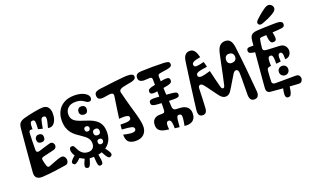

<svg xmlns="http://www.w3.org/2000/svg" viewBox="-105 -1456 3408 2111"><g transform="rotate(-20 1599.0 -400.0)"><path d="M49 -70Q54.5 -136.5 61.2 -217.5Q68 -298.5 75 -382Q75.5 -387 76 -392Q76.5 -397 77 -402Q77.5 -407 78 -412Q78.5 -418 79 -423.8Q79.5 -429.5 80 -435.5Q80.5 -441.5 81 -447Q82 -456.5 82.8 -465.8Q83.5 -475 84.5 -484.5Q85.5 -493 86.2 -501.5Q87 -510 87.5 -518Q88.5 -527 89.2 -535.8Q90 -544.5 90.5 -552.5Q91.5 -558.5 92 -564.5Q92.5 -570.5 93 -576Q97 -616 115.2 -634.5Q133.5 -653 172 -664Q194.5 -670.5 225.8 -677.5Q257 -684.5 290.2 -690.8Q323.5 -697 351 -700.8Q378.5 -704.5 393.5 -704.5Q437.5 -704.5 458 -676.8Q478.5 -649 478.5 -603Q478.5 -564 466.2 -531Q454 -498 430.5 -480.8Q407 -463.5 373 -472Q383.5 -510.5 390.8 -541Q398 -571.5 394 -589.2Q390 -607 366.5 -607Q345 -607 336.5 -578Q328 -549 317 -484Q303.5 -488 292 -490.8Q280.5 -493.5 266 -497Q270.5 -561.5 266.8 -584.2Q263 -607 241 -607Q227 -607 220 -598.8Q213 -590.5 210.8 -570.5Q208.5 -550.5 209 -516Q204.5 -517.5 200 -518.2Q195.5 -519 191 -519Q178.5 -519 172.8 -512Q167 -505 166 -492Q163 -441 162 -389.2Q161 -337.5 161 -288Q161 -274 171.2 -267.5Q181.5 -261 201 -267Q246 -281.5 280 -291.5Q314 -301.5 331 -306Q355 -312 369 -298Q383 -284 383 -265Q383 -252 375 -240.2Q367 -228.5 349 -224Q342.5 -222.5 335.8 -220.8Q329 -219 322 -217.5Q318 -216.5 314 -215.5Q310 -214.5 306 -213.5Q302.5 -213 299.5 -212.2Q296.5 -211.5 293.5 -210.5Q288.5 -209.5 284 -208.2Q279.5 -207 274.5 -206Q272.5 -205.5 270.2 -205Q268 -204.5 265.8 -204Q263.5 -203.5 261 -203Q258.5 -202.5 256.2 -202Q254 -201.5 251.5 -200.8Q249 -200 246.5 -199.5Q239.5 -198 232.8 -196.2Q226 -194.5 220 -193Q203.5 -189 199.2 -181.5Q195 -174 197 -162Q199.5 -148 204.5 -125.8Q209.5 -103.5 216 -87Q221.5 -73.5 229.5 -70.5Q237.5 -67.5 250 -72Q283 -85 323.8 -100.5Q364.5 -116 390 -122Q420.5 -129 436 -110.8Q451.5 -92.5 451.5 -70Q451.5 -53 443 -39Q434.5 -25 417 -22Q355.5 -11.5 280.5 -1.8Q205.5 8 134 12Q91.5 14 68.5 -5.5Q45.5 -25 49 -70ZM229 -60 294 -62Q297 -46.5 295.8 -34.8Q294.5 -23 288 -15.8Q281.5 -8.5 269 -7Q255 -5 246.5 -11.5Q238 -18 234 -30.8Q230 -43.5 229 -60ZM343 -54Q342.5 -58.5 341.8 -63Q341 -67.5 341 -72Q341 -82 347.2 -89.5Q353.5 -97 370 -100Q385 -103 394.5 -100.2Q404 -97.5 406 -86Q407 -82.5 407.8 -78.2Q408.5 -74 409 -70Q411.5 -57.5 405 -48.2Q398.5 -39 382 -35Q363.5 -31.5 354.5 -35.2Q345.5 -39 343 -54ZM257 -348Q231 -348 218.5 -359Q206 -370 206 -400Q206 -414.5 218.5 -427.2Q231 -440 249 -440Q274.5 -440 286.2 -428.5Q298 -417 298 -393Q298 -370 286.5 -359Q275 -348 257 -348ZM275 -653Q275 -659 280.8 -664.2Q286.5 -669.5 297 -670Q305.5 -671 313.2 -668Q321 -665 321 -658Q321 -656 321 -652Q321 -648 321 -645Q321 -637 314.5 -632Q308 -627 299 -626Q291 -625.5 283.5 -628.8Q276 -632 275 -641Q275 -644 275 -647Q275 -650 275 -653ZM152 -588 147 -548Q134.5 -549.5 128.5 -555Q122.5 -560.5 123 -571Q124 -583 132.5 -585.5Q141 -588 152 -588Z M725 -1Q676.5 -1 638.5 -16Q600.5 -31 574 -55.2Q547.5 -79.5 533.8 -107.2Q520 -135 520 -160Q520 -177.5 528.5 -185.8Q537 -194 549 -194Q562.5 -194 570 -187.2Q577.5 -180.5 584 -164Q590.5 -148.5 603.8 -126.8Q617 -105 641 -88.5Q665 -72 703 -72Q735.5 -72 755.2 -91.8Q775 -111.5 775 -146Q775 -176 762.5 -197.5Q750 -219 729.2 -235.8Q708.5 -252.5 683.8 -268.5Q659 -284.5 634.2 -303.2Q609.5 -322 588.8 -347.5Q568 -373 555.5 -409Q543 -445 543 -496Q543 -556 568.2 -604.5Q593.5 -653 643.2 -681.5Q693 -710 766 -710Q804.5 -710 834.5 -702.5Q864.5 -695 885.8 -682.5Q907 -670 918 -655Q929 -640 929 -625Q929 -608.5 921.5 -598.8Q914 -589 898 -589Q884 -589 872 -596.5Q860 -604 845.5 -614Q831 -624 809.8 -631.5Q788.5 -639 755 -639Q696 -639 665 -609.2Q634 -579.5 634 -535Q634 -498 652 -475.5Q670 -453 700 -439.2Q730 -425.5 765.5 -414.8Q801 -404 836.5 -390.5Q872 -377 902 -355.5Q932 -334 950 -298.8Q968 -263.5 968 -208Q968 -153 948.2 -113.8Q928.5 -74.5 894.5 -49.5Q860.5 -24.5 816.8 -12.8Q773 -1 725 -1ZM860 -106Q894 -106 894 -139Q894 -152 886 -159.5Q878 -167 863 -167Q847.5 -167 840.2 -160Q833 -153 833 -137Q833 -121.5 841.2 -113.8Q849.5 -106 860 -106ZM863 -211Q877.5 -211 887.2 -220.5Q897 -230 897 -245Q897 -266 887.2 -276Q877.5 -286 864 -286Q842.5 -286 832.2 -277.2Q822 -268.5 822 -246Q822 -230.5 832.5 -220.8Q843 -211 863 -211ZM772 -287Q788.5 -287 795.8 -295.8Q803 -304.5 803 -320Q803 -330.5 795 -338.2Q787 -346 774 -346Q760.5 -346 752.2 -339Q744 -332 744 -319Q744 -304 751.2 -295.5Q758.5 -287 772 -287ZM802 -475Q776 -475 762.5 -488Q749 -501 749 -519Q749 -543 761.2 -557Q773.5 -571 793 -571Q820 -571 832.5 -558.5Q845 -546 845 -530Q845 -501.5 833.8 -488.2Q822.5 -475 802 -475ZM820 -50 862 -79Q896.5 -33.5 913.8 -7.2Q931 19 931.5 33.2Q932 47.5 917 57Q902.5 66 890 58.8Q877.5 51.5 861.2 25Q845 -1.5 820 -50ZM739 -20 791 -29Q801.5 28.5 804.5 58Q807.5 87.5 802 98.5Q796.5 109.5 782 112Q764.5 115 756.5 104.5Q748.5 94 745.2 64.2Q742 34.5 739 -20ZM645 -36 695 -17Q682 28.5 672.5 53.5Q663 78.5 652.2 86Q641.5 93.5 625 87Q610.5 81.5 608.8 67.8Q607 54 616.5 29Q626 4 645 -36ZM613 -79Q614 -80 614.8 -81.2Q615.5 -82.5 616 -83Q620.5 -89 629.8 -88.2Q639 -87.5 647 -82Q655.5 -77.5 659.8 -70.2Q664 -63 660 -56Q659.5 -54.5 658 -52.5Q656.5 -50.5 655 -49Q649.5 -41.5 642.2 -39.5Q635 -37.5 628 -40Q621 -42.5 616 -48Q612 -52 609.8 -57.2Q607.5 -62.5 608 -68Q608.5 -73.5 613 -79ZM576 -116 609 -65Q574.5 -32 553.8 -15Q533 2 520.5 3.8Q508 5.5 498 -7Q488.5 -18.5 493.2 -32Q498 -45.5 518.2 -65.2Q538.5 -85 576 -116Z M1235 -8Q1209.5 -8 1187 -14.8Q1164.5 -21.5 1151 -35Q1143 -43 1137.8 -52.8Q1132.5 -62.5 1129.8 -73.8Q1127 -85 1125.8 -97Q1124.5 -109 1125 -121Q1200 -102.5 1235.5 -105.8Q1271 -109 1271 -136Q1271 -158 1241 -166Q1211 -174 1130 -179Q1131 -191 1132.2 -207Q1133.5 -223 1135 -235Q1182 -233.5 1209.5 -235.8Q1237 -238 1248.8 -246.8Q1260.5 -255.5 1260 -273Q1259.5 -287.5 1247 -294.2Q1234.5 -301 1208.8 -302Q1183 -303 1143 -300Q1153 -370.5 1161.5 -431.2Q1170 -492 1179 -549Q1183.5 -575 1171.5 -583Q1159.5 -591 1138 -589Q1116.5 -587 1091.2 -582Q1066 -577 1043.2 -576.5Q1020.5 -576 1005.8 -587.2Q991 -598.5 991 -629Q991 -645.5 999.2 -656Q1007.5 -666.5 1023.8 -672.2Q1040 -678 1063 -681Q1068.5 -682 1075 -682.8Q1081.5 -683.5 1088.5 -684Q1098.5 -685 1106.2 -686.2Q1114 -687.5 1120.5 -688Q1139 -690.5 1155.8 -692.5Q1172.5 -694.5 1192.5 -697Q1196 -697.5 1199.8 -698Q1203.5 -698.5 1207.8 -699Q1212 -699.5 1216 -700Q1220.5 -700.5 1224.8 -701Q1229 -701.5 1232.8 -702Q1236.5 -702.5 1239 -702.5Q1294 -709 1335.8 -712.8Q1377.5 -716.5 1405.2 -715Q1433 -713.5 1447 -705Q1461 -696.5 1461 -678Q1461 -659.5 1445.2 -649.2Q1429.5 -639 1404.8 -633.5Q1380 -628 1353 -624Q1326 -620 1303 -613.8Q1280 -607.5 1267.5 -596Q1255 -584.5 1260 -564Q1282.5 -472 1303.5 -399.5Q1324.5 -327 1340 -270.8Q1355.5 -214.5 1361.8 -171.8Q1368 -129 1360.8 -96.8Q1353.5 -64.5 1329 -40Q1312.5 -23.5 1287.2 -15.8Q1262 -8 1235 -8ZM1216 -624Q1204 -624 1197 -630Q1190 -636 1190 -647Q1190 -658.5 1196.8 -665.2Q1203.5 -672 1214 -672Q1225.5 -672 1231.8 -665.8Q1238 -659.5 1238 -651Q1238 -638.5 1231.5 -631.2Q1225 -624 1216 -624ZM1266 -27 1272 -103Q1288.5 -101 1299.2 -97.5Q1310 -94 1315.2 -87.2Q1320.5 -80.5 1320.5 -68Q1320.5 -48.5 1314.5 -39.5Q1308.5 -30.5 1296.5 -28.2Q1284.5 -26 1266 -27ZM1273 -434 1255 -368Q1240.5 -372 1231.5 -376Q1222.5 -380 1218.5 -386Q1214.5 -392 1214.5 -400.5Q1214.5 -421 1221.5 -429Q1228.5 -437 1241.5 -437.2Q1254.5 -437.5 1273 -434Z M1786 -296Q1733.5 -296 1681.8 -298.8Q1630 -301.5 1579 -306Q1553.5 -308.5 1537.8 -316.2Q1522 -324 1522 -345Q1522 -371.5 1541 -377Q1560 -382.5 1589 -381Q1637 -379 1693.8 -374Q1750.5 -369 1790 -365Q1819.5 -362 1833.8 -354.8Q1848 -347.5 1848 -328Q1848 -308 1832.5 -302Q1817 -296 1786 -296ZM1762 -460Q1724.5 -452.5 1687.5 -446.5Q1650.5 -440.5 1613 -436Q1588.5 -433 1571.8 -439Q1555 -445 1555 -468Q1555 -484.5 1568 -493.2Q1581 -502 1602 -507Q1637.5 -516 1673.2 -523Q1709 -530 1744 -536Q1781.5 -542 1801.2 -536.5Q1821 -531 1821 -504Q1821 -484 1805.8 -474.8Q1790.5 -465.5 1762 -460ZM1593 -493Q1604.5 -493 1610.2 -486.8Q1616 -480.5 1616 -472Q1616 -456.5 1609.2 -449.8Q1602.5 -443 1592 -443Q1578.5 -443 1572.2 -450Q1566 -457 1566 -468Q1566 -480 1572.8 -486.5Q1579.5 -493 1593 -493ZM1487 -99Q1487 -144 1511.8 -166.2Q1536.5 -188.5 1573 -189Q1586.5 -189 1596.5 -189.2Q1606.5 -189.5 1616 -190Q1629 -191 1633.8 -199.8Q1638.5 -208.5 1639 -227Q1639.5 -234.5 1639.8 -243.5Q1640 -252.5 1640 -262.5Q1640.5 -269 1640.5 -275.8Q1640.5 -282.5 1640.5 -289Q1641 -295.5 1641 -302Q1641 -308.5 1641 -315Q1641 -321.5 1641 -343.5Q1641 -365.5 1641 -395Q1641 -398.5 1641 -401.8Q1641 -405 1641 -408.5Q1641 -412 1641 -415.5Q1641 -420.5 1641 -425.2Q1641 -430 1641 -435Q1641 -478 1640.8 -518.8Q1640.5 -559.5 1640 -578Q1639.5 -594 1633.2 -600Q1627 -606 1612 -606Q1599.5 -606 1582.5 -604.5Q1565.5 -603 1548 -603Q1517.5 -603 1499.8 -615.8Q1482 -628.5 1482 -656Q1483 -684 1499.8 -695.2Q1516.5 -706.5 1547 -708Q1615.5 -711 1683.8 -711.2Q1752 -711.5 1814 -709Q1850 -707.5 1865.5 -700Q1881 -692.5 1881 -672Q1881 -652.5 1866.8 -644Q1852.5 -635.5 1827 -631Q1801.5 -626 1780 -623.8Q1758.5 -621.5 1738 -617Q1724.5 -614 1718.2 -608.2Q1712 -602.5 1712 -588Q1714.5 -499 1718.5 -409.2Q1722.5 -319.5 1729 -230Q1730.5 -207.5 1739.8 -196.8Q1749 -186 1770 -185Q1780.5 -184.5 1791.5 -184.2Q1802.5 -184 1813 -183Q1868 -180 1896.5 -153Q1925 -126 1924 -81Q1924 -43 1908.8 -19.2Q1893.5 4.5 1865.5 14.5Q1837.5 24.5 1800 21Q1798 21 1796.2 20.5Q1794.5 20 1792 20Q1803 -37 1805.2 -66.5Q1807.5 -96 1799.8 -106.5Q1792 -117 1773 -117Q1761.5 -117 1755 -107.2Q1748.5 -97.5 1744.5 -69.2Q1740.5 -41 1737 14Q1723.5 12.5 1710 10.8Q1696.5 9 1682 7Q1682 -36.5 1677.5 -58.2Q1673 -80 1665 -87Q1657 -94 1646 -94Q1635 -94 1627.5 -87Q1620 -80 1617.8 -60.2Q1615.5 -40.5 1620 -2Q1608 -3.5 1596 -5.8Q1584 -8 1572 -10Q1534 -17 1510.5 -37.5Q1487 -58 1487 -99Z M1974 -100Q1978.5 -136.5 1987.2 -206.8Q1996 -277 2006.5 -356Q2007.5 -362 2008.2 -367.8Q2009 -373.5 2009.8 -379.5Q2010.5 -385.5 2011 -391.5Q2012 -400 2013.2 -408Q2014.5 -416 2015.5 -424Q2016.5 -434.5 2018 -444.8Q2019.5 -455 2021 -465Q2022.5 -476 2023.8 -486.5Q2025 -497 2026.5 -507Q2028 -517 2029.5 -527Q2031 -537 2032 -546.5Q2036.5 -579.5 2040.2 -606.5Q2044 -633.5 2047 -652Q2054 -695.5 2074.2 -715.8Q2094.5 -736 2126 -736Q2158.5 -736 2177.2 -713.8Q2196 -691.5 2207 -650Q2208.5 -645.5 2210 -640.8Q2211.5 -636 2212 -632Q2150 -621 2128.8 -608.5Q2107.5 -596 2111 -574Q2115 -551.5 2144 -552.8Q2173 -554 2230 -569Q2234.5 -555 2238.5 -539.2Q2242.5 -523.5 2246 -507Q2171 -498 2140.5 -486.8Q2110 -475.5 2113 -452Q2117 -426.5 2150.8 -427.2Q2184.5 -428 2260 -452Q2273 -398.5 2285 -346.2Q2297 -294 2310 -249Q2317.5 -224 2332 -224Q2348 -224 2354 -250Q2365.5 -298 2378 -358Q2390.5 -418 2403.2 -480Q2416 -542 2428 -596Q2441.5 -657.5 2466.5 -681.2Q2491.5 -705 2529 -705Q2568 -705 2588.2 -679Q2608.5 -653 2615 -601Q2630.5 -479 2644.2 -341.8Q2658 -204.5 2669 -67Q2672 -30.5 2658.2 -10.8Q2644.5 9 2616 9Q2587.5 9 2574 -9.8Q2560.5 -28.5 2560 -63Q2559 -133 2561 -193.8Q2563 -254.5 2561 -318Q2560 -356.5 2537.8 -361.5Q2515.5 -366.5 2497 -338Q2470.5 -297 2445.8 -253.5Q2421 -210 2390 -163Q2379 -146.5 2363.8 -137.2Q2348.5 -128 2328 -128Q2308 -128 2292 -139Q2276 -150 2261 -169Q2228 -211.5 2198.5 -253.8Q2169 -296 2145 -325Q2124 -350.5 2104.5 -345.8Q2085 -341 2084 -308Q2083 -278.5 2081.8 -241.5Q2080.5 -204.5 2078.8 -165.2Q2077 -126 2075 -89Q2073.5 -56 2061 -39Q2048.5 -22 2022 -22Q2003 -22 1991.5 -30.8Q1980 -39.5 1975.5 -57Q1971 -74.5 1974 -100ZM2514 -453Q2546.5 -453 2560.8 -467.5Q2575 -482 2575 -506Q2575 -529.5 2560.8 -544.2Q2546.5 -559 2518 -559Q2496.5 -559 2482.8 -544Q2469 -529 2469 -504Q2469 -479.5 2482.5 -466.2Q2496 -453 2514 -453ZM2332 -161Q2317 -161 2308 -168.8Q2299 -176.5 2299 -192Q2299 -205 2308 -213Q2317 -221 2332 -221Q2343.5 -221 2351.2 -212.5Q2359 -204 2359 -194Q2359 -177 2350.5 -169Q2342 -161 2332 -161ZM2634 -63Q2629 -63 2623.8 -63Q2618.5 -63 2613 -63Q2604 -63 2596.5 -69Q2589 -75 2589 -95Q2589 -112.5 2598.8 -118.2Q2608.5 -124 2615 -124Q2619.5 -124 2624.5 -124Q2629.5 -124 2634 -124Q2647 -123.5 2653.5 -113.2Q2660 -103 2660 -91Q2660 -76 2653.5 -69.5Q2647 -63 2634 -63Z M2764 -71Q2766.5 -106.5 2771.2 -162.2Q2776 -218 2781.5 -280.5Q2782 -286 2782.5 -291.2Q2783 -296.5 2783.5 -301.8Q2784 -307 2784.5 -312Q2785 -318 2785.5 -324Q2786 -330 2786.5 -336Q2787 -342 2787.5 -348Q2788.5 -357 2789.2 -366.2Q2790 -375.5 2790.5 -384.5Q2791.5 -393.5 2792.2 -402.5Q2793 -411.5 2793.5 -420Q2794.5 -428 2795.2 -435.8Q2796 -443.5 2796.5 -451Q2801.5 -502.5 2805.2 -543.8Q2809 -585 2811 -607Q2815.5 -653.5 2833.8 -670.5Q2852 -687.5 2893 -692Q2910 -693.5 2939.8 -695Q2969.5 -696.5 3004.2 -697.5Q3039 -698.5 3071.8 -699.2Q3104.5 -700 3127 -700Q3162.5 -700 3180.8 -690.5Q3199 -681 3198 -659Q3197.5 -645 3190.8 -637Q3184 -629 3165.5 -625.2Q3147 -621.5 3111 -619Q3108 -619 3103.8 -618.8Q3099.5 -618.5 3094.8 -618.2Q3090 -618 3084.5 -617.5Q3078 -617 3071 -616.8Q3064 -616.5 3056.5 -616Q3045.5 -615.5 3033.5 -614.8Q3021.5 -614 3010 -613.5Q3003 -613 2996.2 -612.5Q2989.5 -612 2982.5 -611.5Q2978 -611.5 2973.2 -611.2Q2968.5 -611 2964.2 -610.8Q2960 -610.5 2955.5 -610Q2945 -609.5 2936.2 -609Q2927.5 -608.5 2921 -608Q2903 -606.5 2900 -596Q2897 -585.5 2893 -562Q2891 -547 2888.8 -530.2Q2886.5 -513.5 2885 -496Q2883 -474.5 2893.8 -466Q2904.5 -457.5 2939 -456Q2954 -455.5 2989.2 -453.5Q3024.5 -451.5 3068 -450Q3115 -448.5 3135.8 -423.2Q3156.5 -398 3156.5 -368.5Q3156.5 -341 3140.5 -318.2Q3124.5 -295.5 3096 -292Q3091 -291.5 3088.5 -291.2Q3086 -291 3083 -291Q3084.5 -342 3077 -359Q3069.5 -376 3055 -376Q3036.5 -376 3030.5 -357.5Q3024.5 -339 3028 -284Q3016 -282.5 3001.8 -281Q2987.5 -279.5 2973 -278Q2974.5 -322.5 2971.5 -345Q2968.5 -367.5 2961.5 -375.2Q2954.5 -383 2944 -383Q2928.5 -383 2921 -374.5Q2913.5 -366 2911.5 -342.8Q2909.5 -319.5 2911 -275Q2904.5 -274.5 2898.5 -273.8Q2892.5 -273 2888 -272Q2875.5 -270 2869 -260.8Q2862.5 -251.5 2861 -231Q2859.5 -207 2856.8 -175Q2854 -143 2854 -110Q2854 -95 2864 -87.5Q2874 -80 2892 -80Q2954.5 -80 3012.2 -80.5Q3070 -81 3132 -81Q3156.5 -81 3168 -66.5Q3179.5 -52 3179.5 -34.5Q3179.5 -16 3167.5 -0.5Q3155.5 15 3132 14Q3052 10 2970.5 3.8Q2889 -2.5 2808 -10Q2784 -12.5 2773 -27.5Q2762 -42.5 2764 -71ZM2961 -44 3033 -31Q3025.5 24.5 3019 56Q3012.5 87.5 3002.5 100.8Q2992.5 114 2975 114Q2951 114 2945 94.5Q2939 75 2944.5 39.5Q2950 4 2961 -44ZM3059 -26Q3059 -30.5 3059 -35Q3059 -39.5 3059 -44Q3059 -54.5 3070.8 -60.8Q3082.5 -67 3096 -67Q3107.5 -67 3117 -62.2Q3126.5 -57.5 3127 -47Q3127 -42 3127 -37.2Q3127 -32.5 3127 -27Q3128 -15 3116.2 -8Q3104.5 -1 3091 -1Q3079 -1 3069 -7.2Q3059 -13.5 3059 -26ZM3024 -125Q3001 -125 2985 -141Q2969 -157 2969 -180Q2969 -203.5 2985 -218.8Q3001 -234 3024 -234Q3047.5 -234 3062.8 -218.8Q3078 -203.5 3078 -180Q3078 -157 3062.8 -141Q3047.5 -125 3024 -125ZM2974 -647 3046 -656Q3054.5 -610 3060 -577.8Q3065.5 -545.5 3058.8 -528.8Q3052 -512 3024 -512Q3002.5 -512 2993.5 -530.2Q2984.5 -548.5 2981.2 -579Q2978 -609.5 2974 -647ZM2835 -547 2816 -473Q2762 -480 2743.5 -488.5Q2725 -497 2725 -518Q2725 -547.5 2753.8 -550.8Q2782.5 -554 2835 -547ZM2988 -747Q2972.5 -741.5 2961.5 -741.5Q2948 -741.5 2939.5 -750.5Q2931 -759.5 2931 -770Q2931 -786.5 2957 -810Q2973.5 -825.5 2990.5 -840.2Q3007.5 -855 3026 -869.2Q3044.5 -883.5 3066 -898Q3089.5 -913.5 3110.5 -913.5Q3132 -913.5 3147 -897Q3162 -880.5 3162 -862Q3162 -846 3148.8 -831.5Q3135.5 -817 3112 -804Q3087.5 -789 3056.5 -774.8Q3025.5 -760.5 2988 -747Z"/></g></svg>

Font: Kablammo
Style: Regular
Weight: 400
Designer: Travis Kochel, Lizy Gershenzon, Daria Petrova, Ethan Cohen
Foundry: Vectro Type Foundry
Version: Version 1.002